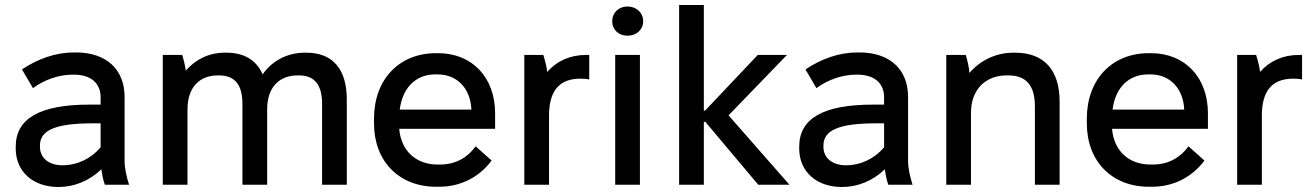

<svg xmlns="http://www.w3.org/2000/svg" viewBox="-20 -740 5261 769"><path d="M214 9C278 9 338 -16 386 -62C389 -40 394 -15 400 0H497C488 -28 479 -64 479 -96V-352C479 -462 406 -530 284 -530H277C202 -530 131 -504 68 -462L112 -387C159 -422 218 -441 270 -441H276C345 -441 383 -406 383 -350V-321H338C139 -321 43 -265 43 -153V-145C43 -52 113 9 214 9ZM230 -78C176 -78 140 -107 140 -152V-157C140 -219 203 -246 351 -246H383V-150C346 -106 291 -78 230 -78Z M632 0H731V-302C731 -390 779 -438 852 -438H857C921 -438 951 -400 951 -324V0H1050V-302C1050 -391 1099 -438 1172 -438H1178C1240 -438 1270 -400 1270 -324V0H1369V-341C1369 -463 1313 -529 1207 -529H1201C1131 -529 1070 -497 1032 -442C1007 -499 959 -529 886 -529H880C817 -529 763 -502 724 -457C721 -479 715 -504 710 -520H632Z M1727 8H1738C1826 8 1900 -31 1949 -97L1885 -154C1856 -113 1809 -81 1743 -81H1733C1645 -81 1586 -137 1579 -224H1963V-286C1963 -430 1871 -527 1735 -527H1726C1578 -527 1478 -421 1478 -265V-246C1478 -94 1578 8 1727 8ZM1581 -301C1592 -388 1645 -442 1723 -442H1733C1810 -442 1864 -387 1868 -302V-301Z M2080 0H2179V-277C2179 -376 2220 -425 2305 -425C2316 -425 2331 -424 2340 -422V-520H2327C2263 -520 2209 -495 2172 -452C2169 -475 2162 -501 2156 -520H2080Z M2493 -597C2529 -597 2556 -621 2556 -655C2556 -689 2529 -714 2493 -714C2458 -714 2432 -689 2432 -655C2432 -621 2458 -597 2493 -597ZM2444 0H2543V-520H2444Z M2700 0H2799V-252H2805L3017 0H3142L2898 -278L3132 -520H3015L2804 -297H2799V-720H2700Z M3352 9C3416 9 3476 -16 3524 -62C3527 -40 3532 -15 3538 0H3635C3626 -28 3617 -64 3617 -96V-352C3617 -462 3544 -530 3422 -530H3415C3340 -530 3269 -504 3206 -462L3250 -387C3297 -422 3356 -441 3408 -441H3414C3483 -441 3521 -406 3521 -350V-321H3476C3277 -321 3181 -265 3181 -153V-145C3181 -52 3251 9 3352 9ZM3368 -78C3314 -78 3278 -107 3278 -152V-157C3278 -219 3341 -246 3489 -246H3521V-150C3484 -106 3429 -78 3368 -78Z M3770 0H3869V-289C3869 -381 3927 -438 4012 -438H4019C4093 -438 4125 -394 4125 -314V0H4224V-333C4224 -459 4162 -529 4046 -529H4040C3968 -529 3906 -498 3863 -448C3861 -471 3854 -501 3848 -520H3770Z M4582 8H4593C4681 8 4755 -31 4804 -97L4740 -154C4711 -113 4664 -81 4598 -81H4588C4500 -81 4441 -137 4434 -224H4818V-286C4818 -430 4726 -527 4590 -527H4581C4433 -527 4333 -421 4333 -265V-246C4333 -94 4433 8 4582 8ZM4436 -301C4447 -388 4500 -442 4578 -442H4588C4665 -442 4719 -387 4723 -302V-301Z M4935 0H5034V-277C5034 -376 5075 -425 5160 -425C5171 -425 5186 -424 5195 -422V-520H5182C5118 -520 5064 -495 5027 -452C5024 -475 5017 -501 5011 -520H4935Z"/></svg>

Font: Fixel Text Medium
Style: Regular
Weight: 500
Width: 4
Designer: AlfaBravo + MacPaw
Foundry: Kyrylo Tkachov, Marchela Mozhyna, Serhii Makarenko, Maria Weinstein, Zakhar Kryvoshyya
Version: Version 1.211